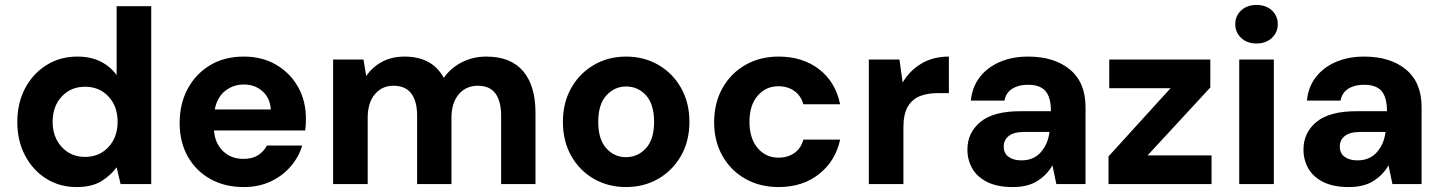

<svg xmlns="http://www.w3.org/2000/svg" viewBox="-20 -745 5833 777"><path d="M290 12Q221 12 167 -22Q113 -56 81.5 -115.5Q50 -175 50 -251Q50 -328 81.5 -387.5Q113 -447 168 -481.5Q223 -516 293 -516Q347 -516 387 -496Q427 -476 452 -441V-720H592V0H468L452 -68Q429 -36 390.5 -12Q352 12 290 12ZM324 -110Q382 -110 419 -150Q456 -190 456 -252Q456 -315 419 -354.5Q382 -394 324 -394Q267 -394 230 -354.5Q193 -315 193 -252Q193 -190 230 -150Q267 -110 324 -110Z M966 12Q890 12 831.5 -20.5Q773 -53 740 -111.5Q707 -170 707 -247Q707 -325 739.5 -385.5Q772 -446 830 -481Q888 -516 967 -516Q1041 -516 1097.5 -483Q1154 -450 1186 -393.5Q1218 -337 1218 -265Q1218 -255 1217.5 -243Q1217 -231 1215 -217H846Q850 -165 882.5 -133.5Q915 -102 965 -102Q1001 -102 1024.5 -117Q1048 -132 1060 -156H1203Q1189 -109 1155.5 -70.5Q1122 -32 1074 -10Q1026 12 966 12ZM967 -403Q924 -403 891.5 -377.5Q859 -352 849 -302H1076Q1073 -348 1042.5 -375.5Q1012 -403 967 -403Z M1328 0V-504H1451L1462 -437Q1486 -473 1525.5 -494.5Q1565 -516 1617 -516Q1729 -516 1776 -430Q1804 -470 1849 -493Q1894 -516 1948 -516Q2047 -516 2097 -457Q2147 -398 2147 -289V0H2008V-277Q2008 -335 1985 -366.5Q1962 -398 1914 -398Q1866 -398 1836.5 -363.5Q1807 -329 1807 -268V0H1668V-277Q1668 -335 1644.5 -366.5Q1621 -398 1572 -398Q1526 -398 1497 -363.5Q1468 -329 1468 -268V0Z M2513 12Q2441 12 2383 -21.5Q2325 -55 2291.5 -114.5Q2258 -174 2258 -252Q2258 -329 2291.5 -388.5Q2325 -448 2383 -482Q2441 -516 2514 -516Q2587 -516 2645 -482Q2703 -448 2736.5 -388.5Q2770 -329 2770 -252Q2770 -174 2736 -114.5Q2702 -55 2644 -21.5Q2586 12 2513 12ZM2513 -109Q2561 -109 2594 -145Q2627 -181 2627 -252Q2627 -323 2594.5 -359Q2562 -395 2514 -395Q2467 -395 2434 -359Q2401 -323 2401 -252Q2401 -181 2433.5 -145Q2466 -109 2513 -109Z M3131 12Q3055 12 2996 -21.5Q2937 -55 2903.5 -114.5Q2870 -174 2870 -250Q2870 -328 2903.5 -388Q2937 -448 2996 -482Q3055 -516 3131 -516Q3228 -516 3294.5 -465Q3361 -414 3380 -323H3231Q3222 -357 3195 -376.5Q3168 -396 3130 -396Q3079 -396 3046 -357.5Q3013 -319 3013 -252Q3013 -185 3046 -146Q3079 -107 3130 -107Q3168 -107 3195 -126Q3222 -145 3231 -180H3380Q3361 -93 3294.5 -40.5Q3228 12 3131 12Z M3496 0V-504H3620L3633 -411Q3661 -459 3708.5 -487.5Q3756 -516 3820 -516V-368H3773Q3732 -368 3701.5 -355.5Q3671 -343 3653.5 -313Q3636 -283 3636 -230V0Z M4079 12Q4016 12 3975 -8.5Q3934 -29 3914.5 -63.5Q3895 -98 3895 -140Q3895 -208 3947.5 -251.5Q4000 -295 4110 -295H4233Q4233 -350 4211.5 -376Q4190 -402 4139 -402Q4102 -402 4076.5 -386Q4051 -370 4045 -338H3909Q3914 -392 3944.5 -432Q3975 -472 4025.5 -494Q4076 -516 4140 -516Q4247 -516 4310 -463.5Q4373 -411 4373 -312V0H4255L4239 -76Q4217 -37 4178 -12.5Q4139 12 4079 12ZM4113 -96Q4163 -96 4192 -129Q4221 -162 4227 -210V-211H4126Q4082 -211 4062 -194.5Q4042 -178 4042 -152Q4042 -124 4062 -110Q4082 -96 4113 -96Z M4466 0V-112L4717 -388H4469V-504H4878V-391L4624 -116H4883V0Z M5065 -569Q5027 -569 5003 -591.5Q4979 -614 4979 -647Q4979 -681 5003 -703Q5027 -725 5065 -725Q5103 -725 5127 -703Q5151 -681 5151 -647Q5151 -614 5127 -591.5Q5103 -569 5065 -569ZM4995 0V-504H5135V0Z M5439 12Q5376 12 5335 -8.5Q5294 -29 5274.5 -63.5Q5255 -98 5255 -140Q5255 -208 5307.5 -251.5Q5360 -295 5470 -295H5593Q5593 -350 5571.5 -376Q5550 -402 5499 -402Q5462 -402 5436.5 -386Q5411 -370 5405 -338H5269Q5274 -392 5304.5 -432Q5335 -472 5385.5 -494Q5436 -516 5500 -516Q5607 -516 5670 -463.5Q5733 -411 5733 -312V0H5615L5599 -76Q5577 -37 5538 -12.5Q5499 12 5439 12ZM5473 -96Q5523 -96 5552 -129Q5581 -162 5587 -210V-211H5486Q5442 -211 5422 -194.5Q5402 -178 5402 -152Q5402 -124 5422 -110Q5442 -96 5473 -96Z"/></svg>

Font: DM Sans ExtraBold
Style: Regular
Weight: 800
Designer: Colophon Foundry, Jonny Pinhorn
Foundry: Colophon Foundry
Version: Version 4.004; ttfautohint (v1.8.4.7-5d5b)